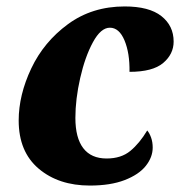

<svg xmlns="http://www.w3.org/2000/svg" viewBox="-20 -566 559 596"><path d="M38 -192Q38 -271 77 -353.5Q116 -436 191 -491Q266 -546 367 -546Q443 -546 481 -516Q519 -486 519 -437Q519 -398 486.5 -370.5Q454 -343 382 -343Q383 -401 366.5 -440.5Q350 -480 321 -480Q293 -480 268.5 -435Q244 -390 229 -324Q214 -258 214 -200Q214 -138 238.5 -106Q263 -74 311 -74Q356 -74 384.5 -97.5Q413 -121 437 -161Q444 -153 449 -139Q454 -125 454 -108Q454 -78 432.5 -51Q411 -24 367 -7Q323 10 259 10Q162 10 100 -42.5Q38 -95 38 -192Z"/></svg>

Font: Noto Serif NarrowBlack
Style: Italic
Weight: 900
Width: 4
Italic angle: -12°
Designer: Monotype Design Team
Foundry: Monotype Imaging Inc.
Version: Version 1.001